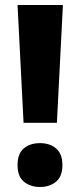

<svg xmlns="http://www.w3.org/2000/svg" viewBox="-20 -734 320 766"><path d="M207 -244H74L50 -714H231ZM50 -75Q50 -121 75 -142Q100 -163 140 -163Q178 -163 203.5 -142Q229 -121 229 -75Q229 -30 203.5 -9Q178 12 140 12Q101 12 75.5 -9Q50 -30 50 -75Z"/></svg>

Font: Noto Sans Gujarati SemiCondensed ExtraBold
Style: Regular
Weight: 800
Width: 4
Designer: Jelle Bosma - Monotype Design Team, Universal Thirst
Foundry: Monotype Imaging Inc.
Version: Version 2.106; ttfautohint (v1.8.4.7-5d5b)